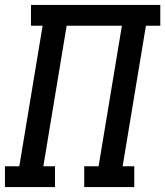

<svg xmlns="http://www.w3.org/2000/svg" viewBox="-29 -755 667 775"><path d="M-9 0V-84H49L143 -651H96V-735H618V-651H560L466 -84H513V0H311V-84H369L463 -651H240L146 -84H193V0Z"/></svg>

Font: Iosevka Slab MdExObl
Style: Regular
Weight: 500
Width: 7
Italic angle: -9°
Monospace: yes
Designer: Belleve Invis
Foundry: Belleve Invis
Version: Version 11.1.1; ttfautohint (v1.8.3)